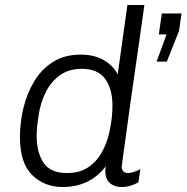

<svg xmlns="http://www.w3.org/2000/svg" viewBox="-20 -740 748 770"><path d="M608 -493 648 -602H617L629 -686H708L698 -616L649 -493ZM231 10Q158 10 109 -38Q60 -86 60 -190Q60 -251 74.5 -309.5Q89 -368 118.5 -416Q148 -464 194 -492.5Q240 -521 304 -521Q357 -521 395 -499.5Q433 -478 452 -442L491 -720H559Q558 -712 552.5 -673.5Q547 -635 539 -577.5Q531 -520 521 -453Q511 -386 502 -320Q493 -254 485.5 -199Q478 -144 473 -109.5Q468 -75 468 -72Q468 -59 475 -52.5Q482 -46 492 -46Q503 -46 517 -50.5Q531 -55 543 -62L535 -9Q522 -1 504.5 4.5Q487 10 467 10Q445 10 428.5 0Q412 -10 406 -28.5Q400 -47 404 -73Q373 -32 329.5 -11Q286 10 231 10ZM249 -46Q298 -46 332 -68Q366 -90 387.5 -127.5Q409 -165 419 -212Q426 -245 428.5 -269.5Q431 -294 431 -316Q431 -384 401.5 -424Q372 -464 308 -464Q256 -464 220 -438Q184 -412 163 -369.5Q142 -327 135 -278Q131 -252 129 -232Q127 -212 127 -195Q127 -129 154.5 -87.5Q182 -46 249 -46Z"/></svg>

Font: Chivo ExtraLight
Style: Italic
Weight: 250
Italic angle: -8.05°
Designer: Hector Gatti
Foundry: Omnibus-Type
Version: Version 2.002